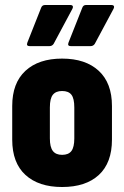

<svg xmlns="http://www.w3.org/2000/svg" viewBox="-20 -742 498 770"><path d="M229 8Q135 8 82 -40.5Q29 -89 29 -182V-317Q29 -409 82 -458Q135 -507 229 -507Q323 -507 376 -458Q429 -409 429 -317V-182Q429 -89 376.5 -40.5Q324 8 229 8ZM229 -121Q255 -121 266.5 -136.5Q278 -152 278 -187V-311Q278 -347 266.5 -362Q255 -377 229 -377Q204 -377 192 -362Q180 -347 180 -311V-187Q180 -152 192 -136.5Q204 -121 229 -121ZM99 -557Q84 -557 90 -572L145 -711Q149 -722 161 -722H262Q269 -722 271.5 -718Q274 -714 270 -706L195 -566Q189 -557 178 -557ZM264 -557Q249 -557 255 -572L310 -711Q314 -722 325 -722H427Q434 -722 436.5 -718Q439 -714 435 -706L360 -566Q354 -557 343 -557Z"/></svg>

Font: Sofia Sans Condensed Black
Style: Regular
Weight: 900
Designer: Botio Nikoltchev, Ani Petrova
Foundry: lettersoup
Version: Version 4.101